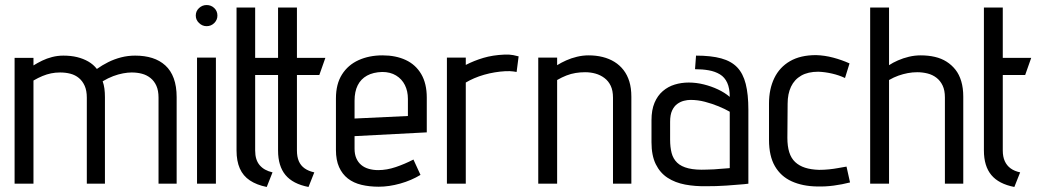

<svg xmlns="http://www.w3.org/2000/svg" viewBox="-20 -730 4144 763"><path d="M610 -342V0H682V-344Q682 -387 670.5 -418.5Q659 -450 637 -470Q615 -490 585 -499.5Q555 -509 517 -509Q488 -509 461 -502Q434 -495 410 -483Q386 -471 365 -456Q351 -474 331 -485.5Q311 -497 286.5 -503Q262 -509 232 -509Q209 -509 187.5 -503.5Q166 -498 147.5 -489Q129 -480 113 -470V-500H38V0H113V-410Q132 -421 149 -428Q166 -435 183 -438.5Q200 -442 219 -442Q241 -442 260 -437Q279 -432 293.5 -420Q308 -408 316.5 -389Q325 -370 325 -342V0H397V-344Q397 -362 395 -377.5Q393 -393 388 -407Q410 -420 430 -427.5Q450 -435 469 -438.5Q488 -442 503 -442Q525 -442 544 -437Q563 -432 578 -420Q593 -408 601.5 -389Q610 -370 610 -342Z M763 0H838V-501H763ZM801 -710Q784 -710 771 -698Q758 -686 758 -668Q758 -651 771 -638.5Q784 -626 801 -626Q819 -626 831.5 -638.5Q844 -651 844 -668Q844 -686 831.5 -698Q819 -710 801 -710Z M994 -132V-432H1097V-500H994V-700H920V-132Q920 -90 933 -60.5Q946 -31 973 -13Q1000 5 1040 13L1063 -45Q1046 -49 1033.5 -56Q1021 -63 1012 -73.5Q1003 -84 998.5 -98.5Q994 -113 994 -132ZM1160 -132V-432H1249L1273 -500H1160V-700H1085V-132Q1085 -70 1114.5 -34.5Q1144 1 1206 13L1229 -45Q1206 -50 1190.5 -61Q1175 -72 1167.5 -89.5Q1160 -107 1160 -132Z M1389 -139V-189L1676 -204V-342Q1676 -398 1654 -435.5Q1632 -473 1592.5 -491.5Q1553 -510 1500 -510Q1447 -510 1405 -491Q1363 -472 1339 -434Q1315 -396 1315 -339V-134Q1315 -94 1327.5 -66Q1340 -38 1362.5 -20.5Q1385 -3 1416.5 4.5Q1448 12 1485 12Q1526 12 1570.5 -0.5Q1615 -13 1651 -35L1623 -96Q1588 -78 1552.5 -66Q1517 -54 1483 -54Q1463 -54 1445.5 -59Q1428 -64 1415.5 -74.5Q1403 -85 1396 -101Q1389 -117 1389 -139ZM1601 -337V-269L1389 -259V-330Q1389 -366 1401.5 -391Q1414 -416 1438.5 -429.5Q1463 -443 1499 -444Q1531 -444 1554 -430Q1577 -416 1589 -392Q1601 -368 1601 -337Z M2033 -444 2041 -506Q2035 -508 2019.5 -511Q2004 -514 1984 -513Q1938 -511 1901 -500Q1864 -489 1831 -472V-501H1756V0H1831V-402Q1846 -411 1864.5 -419Q1883 -427 1904 -433Q1925 -439 1946.5 -442.5Q1968 -446 1987 -447Q2008 -448 2020.5 -446Q2033 -444 2033 -444Z M2416 -342V0H2489V-345Q2489 -380 2481 -406Q2473 -432 2458 -451.5Q2443 -471 2422 -484Q2401 -497 2375 -503.5Q2349 -510 2319 -510Q2296 -510 2273 -504.5Q2250 -499 2230 -490Q2210 -481 2194 -471V-501H2119V0H2194V-412Q2213 -423 2231 -430Q2249 -437 2267.5 -440Q2286 -443 2305 -443Q2327 -443 2346.5 -437.5Q2366 -432 2382 -420Q2398 -408 2407 -389Q2416 -370 2416 -342Z M2880 -345Q2860 -362 2833.5 -374.5Q2807 -387 2777 -394.5Q2747 -402 2717 -402Q2688 -402 2661.5 -394Q2635 -386 2614 -368Q2593 -350 2581 -321.5Q2569 -293 2569 -252V-165Q2569 -112 2586 -77.5Q2603 -43 2633 -23.5Q2663 -4 2703 3.5Q2743 11 2789 10Q2806 10 2826 9.5Q2846 9 2866.5 7.5Q2887 6 2905 4.5Q2923 3 2936.5 2Q2950 1 2954 0V-294Q2954 -355 2943.5 -396.5Q2933 -438 2909.5 -462.5Q2886 -487 2846 -498Q2806 -509 2746 -509L2742 -455Q2772 -455 2797 -450.5Q2822 -446 2841 -434.5Q2860 -423 2870 -401Q2880 -379 2880 -345ZM2880 -286V-62Q2880 -62 2875.5 -61.5Q2871 -61 2862.5 -60.5Q2854 -60 2842.5 -59Q2831 -58 2817.5 -57Q2804 -56 2789 -56Q2745 -54 2716 -61Q2687 -68 2671 -83.5Q2655 -99 2649 -122Q2643 -145 2643 -175V-246Q2643 -274 2651 -291Q2659 -308 2671.5 -317Q2684 -326 2698 -329.5Q2712 -333 2724 -333Q2753 -333 2781.5 -325.5Q2810 -318 2835.5 -307.5Q2861 -297 2880 -286Z M3338 -420 3356 -478Q3325 -492 3291 -501Q3257 -510 3223 -511Q3161 -511 3119.5 -487Q3078 -463 3057 -419.5Q3036 -376 3036 -319V-174Q3036 -110 3059.5 -69.5Q3083 -29 3126 -9.5Q3169 10 3226 11Q3260 12 3293.5 7.5Q3327 3 3358 -5L3344 -68Q3345 -68 3335.5 -66.5Q3326 -65 3310 -62Q3294 -59 3274.5 -57Q3255 -55 3235 -55Q3203 -56 3179.5 -63.5Q3156 -71 3140 -86Q3124 -101 3116.5 -125Q3109 -149 3109 -182L3110 -318Q3110 -357 3123.5 -385.5Q3137 -414 3164 -429.5Q3191 -445 3232 -445Q3259 -444 3287 -437.5Q3315 -431 3338 -420Z M3513 -471V-700H3438V0H3513V-412Q3532 -423 3550.5 -429.5Q3569 -436 3587.5 -439.5Q3606 -443 3625 -443Q3646 -443 3666 -438Q3686 -433 3701.5 -421Q3717 -409 3726 -390Q3735 -371 3735 -343V0H3808V-346Q3808 -380 3800 -407Q3792 -434 3777 -453Q3762 -472 3741.5 -485Q3721 -498 3695 -504Q3669 -510 3639 -510Q3615 -510 3592 -504.5Q3569 -499 3548.5 -490Q3528 -481 3513 -471Z M3965 -132V-432H4054L4078 -500H3965V-700H3890V-132Q3890 -70 3919.5 -34.5Q3949 1 4011 13L4034 -45Q4011 -50 3996 -61Q3981 -72 3973 -89.5Q3965 -107 3965 -132Z"/></svg>

Font: Advent Pro Medium
Style: Regular
Weight: 500
Designer: VivaRado, Andreas Kalpakidis
Foundry: VivaRado, Andreas Kalpakidis
Version: Version 3.000